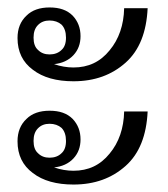

<svg xmlns="http://www.w3.org/2000/svg" viewBox="-20 -520 450 515"><path d="M51 -478C35 -463 27 -443 27 -418C27 -381 41 -353 68 -333C95 -312 132 -302 177 -302C234 -302 280 -319 317 -352C354 -385 373 -434 376 -498C376 -498 313 -498 313 -498C312 -453 299 -415 274 -385C249 -354 217 -339 177 -339C160 -339 142 -342 125 -348C146 -350 164 -358 177 -372C190 -386 196 -403 196 -423C196 -445 189 -463 175 -478C160 -493 140 -500 113 -500C87 -500 66 -493 51 -478ZM82 -386C74 -393 70 -404 70 -419C70 -434 74 -445 82 -453C90 -461 100 -465 113 -465C126 -465 137 -461 145 -454C153 -446 157 -434 157 -419C157 -404 153 -393 145 -386C137 -378 126 -374 113 -374C100 -374 90 -378 82 -386ZM51 -201C35 -186 27 -166 27 -141C27 -104 41 -76 68 -56C95 -35 132 -25 177 -25C234 -25 280 -42 317 -75C354 -108 373 -157 376 -221C376 -221 313 -221 313 -221C312 -176 299 -138 274 -108C249 -77 217 -62 177 -62C160 -62 142 -65 125 -71C146 -73 164 -81 177 -95C190 -109 196 -126 196 -146C196 -168 189 -186 175 -201C160 -216 140 -223 113 -223C87 -223 66 -216 51 -201ZM82 -109C74 -116 70 -127 70 -142C70 -157 74 -168 82 -176C90 -184 100 -188 113 -188C126 -188 137 -184 145 -177C153 -169 157 -157 157 -142C157 -127 153 -116 145 -109C137 -101 126 -97 113 -97C100 -97 90 -101 82 -109Z"/></svg>

Font: BUSH 25 TRIRONG 0515 A
Style: Regular
Weight: 400
Designer: Katatrad Team
Foundry: CadsonDemak